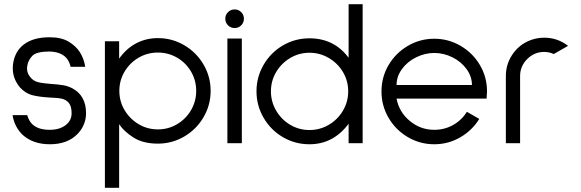

<svg xmlns="http://www.w3.org/2000/svg" viewBox="-20 -684 2773 917"><path d="M135 -90Q163 -64 217 -64Q264 -64 293 -86Q322 -108 322 -143Q322 -176 309 -192Q296 -208 275.5 -212.5Q255 -217 219 -218Q167 -221 134 -229.5Q101 -238 74 -268Q41 -309 41 -358Q41 -370 42 -376Q50 -439 95 -472.5Q140 -506 216 -506H217Q273 -506 308 -485Q343 -464 362 -434Q382 -401 387 -365H317Q315 -379 304 -398Q279 -436 217 -438Q154 -438 134 -417Q114 -396 110 -368Q109 -364 109 -357Q109 -333 126 -314Q140 -297 162 -291.5Q184 -286 225 -283Q258 -281 281.5 -277Q305 -273 326 -262Q391 -227 391 -143Q391 -114 379.5 -87.5Q368 -61 347 -41Q300 5 218 5Q138 5 88 -40Q49 -78 40 -134H110Q118 -106 135 -90Z M481 213V-487H549V-404Q584 -453 631 -477.5Q678 -502 734 -502Q802 -502 860 -468Q918 -434 952 -376Q986 -318 986 -250Q986 -182 952 -124Q918 -66 860 -32Q802 2 734 2Q663 2 617 -27.5Q571 -57 549 -91V213ZM550 -250Q550 -200 575 -158Q600 -116 642 -91Q684 -66 734 -66Q784 -66 826 -91Q868 -116 892.5 -158Q917 -200 917 -250Q917 -300 892.5 -342Q868 -384 826 -408.5Q784 -433 734 -433Q684 -433 642 -408.5Q600 -384 575 -342Q550 -300 550 -250Z M1145 -595Q1145 -576 1132 -563Q1119 -550 1101 -550Q1082 -550 1069 -563Q1056 -576 1056 -595Q1056 -613 1069 -626Q1082 -639 1101 -639Q1119 -639 1132 -626Q1145 -613 1145 -595ZM1135 -500V0H1066V-500Z M1712 0H1645V-93Q1572 5 1458 5Q1389 5 1331 -29Q1273 -63 1239 -121.5Q1205 -180 1205 -248Q1205 -316 1239 -374.5Q1273 -433 1331 -467Q1389 -501 1458 -501Q1576 -501 1645 -408V-664H1712ZM1458 -432Q1408 -432 1366 -407Q1324 -382 1299 -340Q1274 -298 1274 -248Q1274 -198 1299 -155.5Q1324 -113 1366 -88Q1408 -63 1458 -63Q1508 -63 1550.5 -88Q1593 -113 1618 -155.5Q1643 -198 1643 -248Q1643 -298 1618 -340Q1593 -382 1550.5 -407Q1508 -432 1458 -432Z M1874 -213Q1886 -149 1937 -106.5Q1988 -64 2054 -64Q2103 -64 2144 -87Q2185 -110 2210 -150L2269 -116Q2235 -61 2178 -28Q2121 5 2054 5Q1986 5 1928 -29Q1870 -63 1836 -121Q1802 -179 1802 -247Q1802 -316 1836 -373.5Q1870 -431 1928 -465Q1986 -499 2054 -499Q2122 -499 2180 -465Q2238 -431 2272 -373.5Q2306 -316 2306 -247Q2306 -235 2304 -213ZM1874 -278H2234Q2234 -319 2208 -354.5Q2182 -390 2140.5 -410.5Q2099 -431 2054 -431Q2010 -431 1968 -410.5Q1926 -390 1900 -354.5Q1874 -319 1874 -278Z M2579 -436Q2532 -436 2498 -402Q2464 -368 2464 -321V0H2396V-321Q2396 -375 2424.5 -419.5Q2453 -464 2499 -486L2501 -487Q2538 -504 2579 -504Q2643 -504 2693 -465L2625 -426Q2602 -436 2579 -436Z"/></svg>

Font: Sulphur Point
Style: Regular
Weight: 400
Designer: Noponies / Dale Sattler
Foundry: Noponies
Version: Version 1.000; ttfautohint (v1.8)